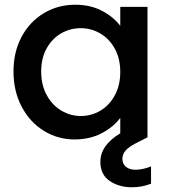

<svg xmlns="http://www.w3.org/2000/svg" viewBox="-20 -580 718 811"><path d="M618 123V196Q580 211 537 211Q483 211 443.5 184.5Q404 158 404 103Q404 34 488 -17V-82Q459 -43 409 -17Q359 9 295 9Q224 9 165 -27.5Q106 -64 71.5 -129.5Q37 -195 37 -278Q37 -361 71.5 -425Q106 -489 165.5 -524.5Q225 -560 297 -560Q362 -560 410.5 -534.5Q459 -509 488 -471V-551H603V0L554 25Q523 41 510 56.5Q497 72 497 91Q497 112 512 124.5Q527 137 552 137Q582 137 618 123ZM488 -276Q488 -333 464.5 -375Q441 -417 403 -439Q365 -461 321 -461Q277 -461 239 -439.5Q201 -418 177.5 -376.5Q154 -335 154 -278Q154 -221 177.5 -178Q201 -135 239.5 -112.5Q278 -90 321 -90Q365 -90 403 -112Q441 -134 464.5 -176.5Q488 -219 488 -276Z"/></svg>

Font: IBM-Poppins
Style: Poppins-Medium
Weight: 500
Designer: Mike Abbink, Paul van der Laan, Pieter van Rosmalen, Ben Mitchell, Mark Frömberg
Foundry: Bold Monday
Version: Version 1.1